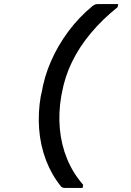

<svg xmlns="http://www.w3.org/2000/svg" viewBox="-20 -776 640 937"><path d="M433 -748Q439 -752 444 -754Q449 -756 456 -756Q471 -756 488 -756Q505 -756 522.5 -756Q540 -756 557 -756L554 -741Q480 -682 423.5 -614.5Q367 -547 331.5 -474Q296 -401 282 -322L279 -307Q265 -226 272 -148Q279 -70 307.5 -0.5Q336 69 386 126L383 141Q366 141 352 141Q338 141 325 141Q312 141 295 141Q290 141 285 139Q280 137 277 133Q231 76 204 4.5Q177 -67 171 -146.5Q165 -226 179 -307L183 -323Q196 -402 229 -477.5Q262 -553 313 -622Q364 -691 433 -748Z"/></svg>

Font: RecMonoLinear Nerd Font Mono
Style: Italic
Weight: 400
Italic angle: -10°
Monospace: yes
Version: Version 1.085; ttfautohint (v1.8.4.7-5d5b);Nerd Fonts 3.2.1